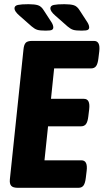

<svg xmlns="http://www.w3.org/2000/svg" viewBox="-20 -895 494 915"><path d="M65 0Q42 0 33.5 -9.5Q25 -19 27 -40L92 -660Q94 -681 102 -690.5Q110 -700 133 -700H428Q459 -700 453 -650L449 -617Q446 -591 438 -580Q430 -569 414 -569H238L223 -424H380Q411 -424 405 -374L401 -341Q398 -315 390 -304Q382 -293 366 -293H209L192 -131H368Q399 -131 393 -81L389 -48Q386 -22 378 -11Q370 0 354 0ZM198 -749Q170 -749 157.5 -753Q145 -757 131 -769L72 -821Q49 -841 49 -855Q49 -868 65.5 -871.5Q82 -875 116 -875Q145 -875 161 -870Q177 -865 189 -845L226 -788Q234 -775 234 -764Q234 -757 228 -753Q222 -749 198 -749ZM369 -749Q341 -749 328.5 -753Q316 -757 302 -769L243 -821Q220 -841 220 -855Q220 -868 236.5 -871.5Q253 -875 287 -875Q316 -875 332 -870Q348 -865 360 -845L397 -788Q405 -775 405 -764Q405 -757 399 -753Q393 -749 369 -749Z"/></svg>

Font: Asap Condensed
Style: Bold Italic
Weight: 700
Width: 3
Italic angle: -6°
Designer: Pablo Cosgaya
Foundry: Omnibus-Type
Version: Version 3.001; ttfautohint (v1.8.4.7-5d5b)